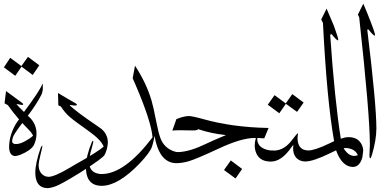

<svg xmlns="http://www.w3.org/2000/svg" viewBox="-20 -853 2044 1009"><path d="M204.6 -411.6Q204.6 -411.6 205.1 -390.6Q205.1 -373.5 198.2 -356.4Q171.9 -304.7 126 -244.6Q127.9 -243.7 130.9 -240.7Q171.9 -204.1 171.9 -150.4Q171.4 -117.7 157.7 -89.8Q141.1 -62 87.9 -40Q68.4 -32.7 58.1 -32.7Q28.8 -36.6 27.8 -79.1Q27.8 -139.2 62.5 -200.7Q64.9 -205.1 71.5 -214.1Q78.1 -223.1 80.1 -225.6Q47.4 -263.2 21.5 -300.3L3.9 -310.1L11.7 -374.5Q14.6 -372.1 98.1 -311Q106.9 -301.8 95.7 -301.3Q94.2 -301.3 81.3 -304Q68.4 -306.6 66.4 -305.7Q78.1 -292 106 -264.6Q189 -375.5 202.6 -411.6L204.1 -413.1ZM43.5 -110.8Q44.4 -95.7 64.7 -95.9Q85 -96.2 112.5 -111.3Q140.1 -126.5 153.8 -140.1Q146 -156.2 131.3 -170.9Q103.5 -199.2 97.2 -206.5Q53.7 -148.9 48.6 -133.5Q43.5 -118.2 43.5 -110.8ZM93.3 -502.9 60.1 -454.6 0.5 -499 33.7 -549.3 92.3 -505.9 127 -554.2 186.5 -509.8 151.9 -459Z M546.9 -103.5 545.9 -94.2Q543.5 -67.4 530.3 -40Q522.9 -23.4 411.6 47.4Q403.8 52.2 395.5 57.6Q300.8 115.7 272.9 125.7Q245.1 135.7 228 135.7Q166.5 133.8 165.5 55.2Q165.5 3.9 194.8 -79.1Q203.1 -93.8 202.6 -85Q202.6 -79.1 193.4 -42.5Q183.1 -2.9 183.1 17.1Q184.6 60.5 220.7 74.2Q231 76.2 234.9 76.2Q266.1 76.2 345.2 29.3Q368.7 15.6 375 11.7Q491.2 -53.2 524.9 -82.5Q511.7 -118.2 441.9 -167.2Q372.1 -216.3 346.2 -238.8Q320.3 -261.2 300.3 -293L286.6 -299.3L284.7 -364.3Q298.3 -356 330.8 -336.9Q363.3 -317.9 378.9 -309.1Q391.1 -299.8 376 -298.3Q373 -298.3 370.1 -298.3L351.1 -301.3Q348.1 -300.8 346.2 -299.3Q384.8 -263.2 487.8 -193.4Q505.9 -180.7 512.7 -175.8Q546.4 -147.5 546.9 -103.5Z M777.3 -78.6ZM514.6 123.5Q430.7 123.5 431.6 23.9Q432.1 -33.7 462.4 -105.5Q466.3 -114.7 469.5 -112.8Q472.7 -110.8 462.4 -75.2Q448.2 -27.8 448.7 0.5Q449.2 49.3 495.6 59.6Q506.3 62 514.2 61.5Q634.8 61.5 781.7 -131.3Q774.9 -214.4 693.4 -404.8Q686 -421.9 677.2 -441.9L689.5 -507.8Q748.5 -418 775.9 -326.2Q786.6 -290 800.8 -215.8Q812.5 -154.8 823.2 -127Q842.8 -74.7 896 -57.1Q907.7 -53.2 918.9 -53.7Q928.2 -52.2 928.7 -41Q929.2 -19 911.6 -1.5Q905.8 4.4 900.9 4.4Q825.2 -1 798.3 -108.9L792 -139.2Q790 -127.9 790 -127Q785.2 -101.1 778.3 -81.1Q767.1 -50.3 714.4 5.4Q601.1 123.5 514.6 123.5Z M1368.7 -126 1332 -127.9Q1332 -125.5 1332 -123Q1332 -80.1 1382.8 -65.9Q1400.4 -61 1420.4 -62Q1431.6 -60.5 1431.6 -40Q1431.6 -19.5 1413.1 -8.8Q1407.2 -5.4 1402.3 -3.9Q1339.4 -3.9 1322.8 -58.6Q1318.8 -71.3 1318.6 -88.4Q1318.4 -105.5 1324.7 -127.9H1317.4Q1249 -127.9 1131.1 -73Q1013.2 -18.1 973.9 -6.3Q934.6 5.4 900.9 4.4Q892.1 1.5 891.6 -18.6Q891.1 -33.2 909.2 -48.8Q914.1 -53.2 918.9 -53.7Q979 -56.6 1060.5 -96.2Q1098.1 -114.3 1167.5 -143.1Q1090.8 -150.9 1021 -174.3V-173.3Q1016.1 -167 990.2 -167.5L930.7 -168.5Q899.4 -168.5 885.7 -167Q887.7 -173.3 896 -195.8Q904.3 -218.3 906.7 -226.6Q937 -240.2 967.8 -243.2Q983.4 -244.6 1041.5 -229Q1046.9 -227.5 1049.8 -226.6Q1200.7 -184.6 1384.3 -180.7H1391.6ZM1157.2 40.5 1192.9 -9.8 1252.4 34.7 1217.8 85Z M1545.9 -150.9Q1543.9 -133.8 1543.5 -127.9Q1544.4 -63 1599.6 -62.5Q1608.9 -61 1608.9 -41Q1608.9 -21.5 1592.8 -8.8Q1586.4 -4.4 1581.1 -4.4Q1534.7 -7.8 1522.9 -51.3Q1520.5 -60.5 1520.5 -73.7Q1520.5 -86.9 1521.5 -91.8Q1519 -89.8 1510.3 -77.6Q1459.5 -3.9 1403.3 -3.9H1402.3Q1394 -5.9 1394 -24.9Q1394 -43.5 1411.1 -57.6Q1416.5 -61.5 1420.9 -61.5Q1475.1 -63 1516.6 -119.6Q1539.1 -149.4 1544.9 -152.8ZM1482.4 -307.6 1447.8 -257.8 1387.2 -302.7 1422.9 -353 1481.4 -309.6 1516.1 -358.4 1575.7 -314 1541 -265.1Z M1842.8 23.4 1833.5 24.4Q1776.9 22.5 1746.1 -63Q1735.8 -58.6 1714.8 -47.9Q1625.5 -4.4 1584.5 -4.4H1581.1Q1570.8 -5.9 1570.8 -28.8Q1570.8 -51.3 1588.9 -59.6Q1594.2 -61 1599.1 -62Q1636.2 -63 1710.4 -99.1Q1728 -106.9 1735.8 -111.3Q1697.8 -324.7 1677.2 -732.4L1668 -750.5L1696.3 -807.6Q1700.2 -798.3 1712.2 -770.5Q1724.1 -742.7 1734.9 -716.8Q1757.3 -653.8 1757.3 -647Q1757.3 -641.6 1755.9 -640.6Q1748 -642.1 1723.1 -672.9L1718.3 -673.8L1715.3 -668Q1738.8 -327.6 1771 -124Q1792 -131.8 1810.1 -132.3H1812Q1864.7 -132.3 1883.3 -87.9Q1888.7 -74.2 1888.7 -61L1884.3 -25.9Q1871.6 18.6 1842.8 23.4ZM1786.1 -74.2 1792 -64Q1814.9 -33.7 1841.3 -33.7Q1851.6 -34.2 1860.4 -37.1Q1848.1 -67.9 1808.6 -74.2Q1802.2 -75.2 1798.3 -75.2Q1794.4 -75.2 1791.3 -74.7Q1788.1 -74.2 1786.1 -74.2Z M1921.4 -33.2 1923.8 -93.8Q1923.3 -254.4 1867.7 -761.2L1860.8 -776.4L1889.2 -833.5Q1895 -820.3 1908.2 -788.6Q1950.7 -683.1 1951.2 -668.5Q1949.7 -666 1949.7 -665.5Q1940.9 -667 1916.5 -697.8L1912.1 -698.7L1910.2 -695.8Q1958 -304.2 1958 -177.2Q1957.5 -116.7 1935.1 -40.5Q1929.7 -24.4 1928.2 -21.5H1926.3Q1921.4 -23.9 1921.4 -33.2Z"/></svg>

Font: AMoshref-Thulth
Style: Regular
Weight: 400
Designer: Ali Moshref
Foundry: Ali Moshref
Version: Version 0.1